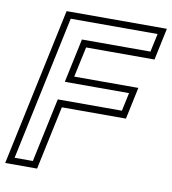

<svg xmlns="http://www.w3.org/2000/svg" viewBox="-96 -769 753 839"><g transform="rotate(10 280.0 -350.0)"><path d="M-17 0 132 -700H577L547 -558.5H243.5L214.5 -424H499L469 -282.5H184.5L124.5 0ZM19.5 -29.5H100.5L161 -313.5H445.5L463 -394.5H178L219.5 -589.5H523.5L541 -670.5H155.5Z"/></g></svg>

Font: Tourney Light
Style: Italic
Weight: 300
Italic angle: -12°
Version: Version 1.015